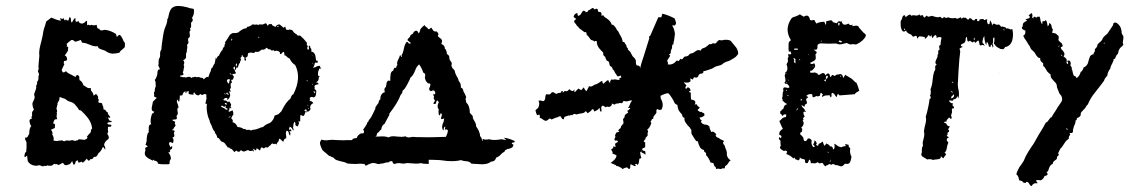

<svg xmlns="http://www.w3.org/2000/svg" viewBox="-20 -551 3788 644"><path d="M185 -224 199 -219Q204 -214 211 -211L218 -209L225 -206L231 -201L236 -195Q243 -187 245 -182L249 -181L252 -180L264 -168L275 -155Q287 -139 289 -120Q287 -119 285 -114V-111L284 -107Q276 -99 271 -92Q276 -89 271 -86L268 -84L264 -82L254 -83L244 -84Q243 -81 239 -80H235L233 -78L226 -80Q221 -82 218 -80L212 -79L206 -80Q199 -80 196 -77L192 -78L189 -80Q186 -81 182 -79Q180 -79 179 -80Q172 -76 159 -80Q163 -87 155 -101Q159 -105 151 -116L158 -119L164 -122V-127L165 -132Q163 -137 158 -137L160 -143L162 -148Q165 -152 172 -151Q170 -157 170 -158V-164Q172 -170 170 -173Q170 -174 171 -176Q172 -178 172 -179L171 -180V-182Q171 -185 169 -185L170 -189L171 -194Q171 -197 173 -199Q172 -202 173 -205L175 -209L178 -214Q180 -220 180 -226ZM337 -155 335 -156Q336 -156 336 -157Q338 -156 337 -155ZM393 -417 389 -425Q384 -434 381 -434Q378 -434 372 -427Q370 -433 369 -437Q351 -449 332 -451L327 -450L321 -449Q314 -449 313 -455Q308 -453 306 -459L305 -463L304 -468Q294 -464 287 -468Q283 -465 280 -467L276 -468Q274 -468 272 -466V-481Q269 -481 267 -479L263 -475Q257 -471 253 -472Q242 -475 244 -481Q236 -476 234 -479Q233 -480 233 -484V-491Q230 -490 226 -484L224 -480L221 -475Q220 -476 218 -480V-485Q218 -492 213 -494Q211 -486 210 -483Q206 -480 201 -486L198 -482L195 -485V-488L194 -490Q191 -487 188 -488L184 -489L181 -490L183 -485L184 -481Q170 -484 152 -492Q151 -491 149 -489.5Q147 -488 143 -485Q139 -482 135 -479L132 -468L128 -456Q125 -447 123 -431L119 -414L115 -398Q110 -378 112 -364L110 -342Q108 -328 110 -319Q106 -315 108 -310L110 -305L111 -300L109 -295V-288Q109 -281 104 -276Q106 -268 101 -264Q103 -258 99 -248L96 -240Q96 -239 95 -236Q95 -234 94 -233Q98 -227 95 -219L92 -212L89 -206Q88 -194 94 -183Q85 -176 88 -165L87 -162L86 -159Q85 -157 87 -153Q78 -152 79 -143Q79 -141 81 -135L83 -131L85 -128Q78 -122 78 -102L75 -97L73 -93Q70 -88 65 -90Q63 -84 66 -80L68 -76L69 -73V-57L68 -42Q62 -39 62 -25Q64 -23 66 -25L68 -27L71 -29L72 -19L73 -11Q78 -1 90 3Q103 7 110 3L115 4L120 6Q125 8 129 5Q135 7 141 3L142 5H149Q157 5 161 -2Q166 1 171 -1Q174 4 180 1L185 -2L191 -5Q196 3 200 3Q201 4 213 0Q217 -2 222 -11L224 -5L226 0Q229 4 232 -3L234 -9Q235 -11 239 -13Q240 -14 240.5 -13Q241 -12 241 -11L242 -9V-7Q246 -4 253 -9L256 -7L258 -5Q267 -13 271 -19Q278 -6 284 -18Q288 -16 291 -19L293 -22L296 -25Q305 -23 310 -37Q319 -43 325 -58Q326 -58 328 -56L329 -54Q330 -52 333 -49Q334 -59 329 -64Q330 -76 344 -85Q346 -90 344 -95Q342 -99 340 -102L342 -107Q344 -110 342 -112V-125L345 -126H349Q352 -125 354 -130L352 -132L351 -133H347Q344 -132 339 -138L345 -141H349Q353 -141 356 -145L348 -146L346 -149L344 -152Q342 -156 343 -157H345L347 -156Q348 -154 350 -159L347 -162L344 -166Q341 -170 341 -175Q337 -175 335 -180Q332 -184 327 -184Q328 -191 323 -200Q324 -204 319 -206H315L311 -207Q309 -209 310 -212L312 -216Q309 -218 309 -221V-227Q304 -235 303 -235Q300 -236 294 -230Q293 -237 291 -240L289 -242L288 -244Q284 -247 285 -254L283 -256Q277 -254 271 -258L265 -262L260 -265Q255 -279 247 -282L246 -287V-293Q245 -298 238 -300L236 -297L233 -293L227 -296Q223 -298 222 -299Q204 -307 202 -312L199 -311L196 -309Q193 -308 191 -308Q190 -309 188 -313L187 -317Q189 -322 196 -336Q193 -338 194 -341V-343L195 -346L198 -347H201Q204 -348 205 -351Q205 -363 197 -365L203 -373L208 -381V-386L209 -391Q208 -396 203 -394L204 -396L205 -399Q205 -401 203 -403L208 -408L213 -412Q218 -417 222 -417Q226 -417 232 -411Q238 -412 251 -417Q253 -414 255 -408Q258 -408 268 -406L281 -401Q296 -394 308 -396Q309 -389 318 -386L327 -383Q333 -381 334 -380Q345 -372 357 -371L369 -372L380 -374Q384 -381 389 -384L398 -392L399 -397V-402Q400 -406 397 -410Q394 -412 393 -417Z M1035 -244 1038 -243 1037 -241 1035 -238 1031 -245ZM1029 -267H1027L1028 -269L1030 -271Q1029 -269 1029 -267ZM1028 -363 1027 -364Q1028 -365 1029 -364Q1029 -363 1028 -363ZM1031 -336Q1030 -335 1029 -336.5Q1028 -338 1028 -340Q1029 -338 1031 -336ZM1016 -187V-185Q1013 -185 1015 -190ZM1011 -200 1015 -197Q1011 -196 1011 -200ZM1011 -278Q1008 -279 1009 -283Q1012 -282 1011 -278ZM1007 -193 1006 -192V-194Q1006 -193 1007 -193ZM954 -220Q939 -209 925 -180L924 -178Q922 -176 921 -175L917 -171Q915 -168 909 -166L905 -165L901 -163Q898 -148 886 -139Q878 -136 874 -134L868 -130L862 -125L854 -123L847 -120Q838 -116 831 -116Q828 -116 826 -115L821 -113Q820 -117 806 -115Q803 -120 797 -118Q791 -124 777 -125Q770 -140 760 -141Q763 -149 756 -153Q756 -156 758 -160L759 -162L761 -164Q765 -168 760 -181L756 -179L751 -177Q748 -176 747 -177Q746 -178 747 -180Q750 -182 750 -190L753 -189L755 -187Q757 -189 755 -191L754 -192L753 -194Q757 -198 754 -203L751 -208L748 -212L747 -210L745 -208Q739 -214 736 -214H733Q731 -214 729 -216Q734 -225 743 -222L741 -216Q749 -218 752 -230Q752 -235 751 -237Q750 -241 747 -244H755Q749 -252 752 -253L753 -254L754 -256Q755 -257 754 -261Q752 -273 758 -274V-277L756 -279Q755 -282 757 -284Q760 -282 762 -286L763 -290L765 -293Q760 -299 759 -303H766Q770 -304 772 -306L769 -310L768 -314Q766 -320 763 -321Q762 -322 764 -326Q766 -328 768 -327V-316Q769 -316 771 -318L772 -321Q772 -326 777 -324L779 -328L780 -332Q782 -339 785 -340Q785 -347 789 -350Q784 -359 791 -360V-361L790 -363Q790 -364 792 -366Q794 -366 794 -364V-363L795 -361Q801 -359 800 -356V-351Q800 -349 802 -347Q808 -349 803 -357Q810 -360 811 -364V-367L812 -371Q814 -377 833 -373Q835 -379 838 -377H842Q846 -377 849 -378L854 -382L859 -385Q866 -382 874 -391L882 -385Q884 -387 887 -385L889 -383L892 -381Q898 -385 901 -379Q908 -384 919 -376Q917 -371 922 -369Q927 -375 929.5 -376.5Q932 -378 933 -375Q934 -372 934 -365Q937 -366 940 -363L942 -361L945 -358L949 -356L952 -354Q958 -340 970 -333Q992 -290 964 -235Q958 -233 954 -220ZM745 -158 754 -161Q752 -156 745 -158ZM740 -203 741 -200Q737 -200 736 -201L734 -203Q734 -205 735 -205Q737 -207 740 -205ZM745 -185 741 -184 738 -182Q737 -186 730 -189L725 -191L721 -194Q724 -200 732 -192L737 -197Q738 -196 736 -190Q737 -190 740 -188Q743 -186 745 -185ZM743 -236V-242Q747 -236 746 -232L742 -235L738 -238Q738 -240 740 -240Q741 -238 743 -236ZM733 -237 734 -239Q736 -237 736 -233L733 -236ZM742 -284H744Q746 -287 752 -284Q750 -282 750 -280L749 -276Q749 -272 747 -270Q744 -273 741 -279ZM750 -305Q751 -306 757 -302Q754 -299 750 -305ZM756 -419 758 -422Q760 -418 757 -414Q755 -418 756 -419ZM772 -327Q771 -330 771 -336Q775 -340 775 -336Q775 -332 772 -327ZM847 -423V-428Q848 -427 850 -427L849 -425ZM910 -462 911 -464 912 -465 914 -463V-461L912 -460ZM1047 -310 1049 -315 1051 -321H1053Q1056 -321 1058 -322Q1052 -325 1054 -330Q1041 -330 1040 -326Q1036 -326 1030 -323Q1035 -331 1036 -339Q1036 -341 1038 -341Q1044 -340 1045.5 -341.5Q1047 -343 1045 -347L1042 -348H1040L1039 -358L1037 -367Q1033 -377 1024 -378Q1026 -388 1021 -390Q1021 -395 1020 -396Q1018 -400 1015 -395L1016 -392V-389Q1017 -385 1013 -384Q1008 -389 1013 -397Q1010 -398 1009 -401V-404L1010 -407L1004 -414L999 -420Q990 -429 986 -432Q976 -430 975 -436Q970 -438 966 -442L963 -446L960 -450Q954 -452 952 -452L948 -451H945Q941 -450 939.5 -453Q938 -456 937 -462L934 -460L931 -458L924 -464L918 -469Q907 -469 905 -461Q892 -464 891 -471Q890 -470 886 -470H883Q879 -468 878 -464Q874 -472 872 -473Q870 -473 862 -469H853Q847 -470 846 -466Q844 -469 841 -469L835 -468L831 -469H826Q820 -462 809 -461Q808 -458 806 -456Q799 -456 791 -451L785 -447L779 -442Q773 -440 771 -440H766Q760 -442 751 -434L743 -421L734 -408Q736 -406 736 -405Q732 -401 733 -395Q728 -392 726 -383Q722 -380 719 -374L714 -364Q708 -362 707 -354L703 -358Q704 -355 702 -348L701 -343L700 -338Q698 -336 697 -334L695 -330Q693 -323 689 -322Q689 -320 687 -314L686 -310L684 -307Q683 -305 682 -301.5Q681 -298 680 -296Q679 -294 679 -292L677 -293Q672 -293 669 -290L667 -288L663 -285L662 -287Q660 -289 659 -290H655L651 -291Q646 -294 642 -292H639L637 -293Q633 -294 632 -293Q631 -292 629 -292H627Q624 -292 621 -289Q619 -295 613 -293H609L605 -291L599 -292H593Q584 -294 583 -296Q585 -298 588 -298L593 -299Q598 -300 593 -308L595 -313L596 -318Q596 -323 598 -327L596 -333Q601 -344 594 -349Q606 -354 604 -363V-370Q604 -374 607 -377Q606 -380 607 -384L608 -390Q609 -397 607 -401Q613 -404 612 -411L611 -415V-420Q611 -424 615 -425Q617 -429 617 -432L616 -440Q615 -448 620 -450Q615 -455 619 -457Q621 -459 621 -463V-469Q620 -476 624 -478Q629 -483 624 -491Q633 -504 630 -521Q629 -521 627.5 -521.5Q626 -522 623.5 -522.5Q621 -523 619 -523L606 -527Q591 -531 578 -531Q558 -531 551 -516L548 -509L546 -501Q545 -491 541 -486Q542 -479 536 -464Q529 -449 526 -424L523 -404L521 -384Q517 -380 517 -371V-364L516 -358Q512 -354 512 -345V-338L511 -331Q512 -328 517 -318Q510 -321 508 -309V-303L506 -296Q504 -288 499 -283Q502 -278 502 -272V-267Q502 -263 503 -262Q499 -257 499 -244Q495 -242 497 -236V-227Q499 -226 506 -223L493 -210L491 -200L489 -190Q487 -178 498 -176Q494 -170 490 -170Q482 -146 487 -134Q480 -134 479 -125V-118Q479 -113 478 -112L480 -109Q474 -104 473 -93L472 -86V-79Q470 -69 468 -66L470 -64L472 -63Q476 -61 474 -58Q464 -57 468 -47Q462 -33 471 -25Q474 -22 481 -18L493 -12L494 -16L498 -12L503 -11Q509 -9 510 -2Q518 0 527 0H543Q547 0 548 -1L549 -5V-10Q551 -16 553 -17Q554 -30 544 -40Q546 -39 550 -41Q552 -42 549 -45L552 -49L556 -52Q559 -56 557 -61L551 -57L550 -61L548 -65Q546 -71 548 -73Q552 -75 554 -74L557 -72L560 -71Q565 -83 558 -90Q564 -90 565 -96L564 -101L563 -106Q566 -109 566 -111Q564 -114 561 -114H558L556 -116Q560 -116 561 -117Q561 -118 563 -122L567 -127Q571 -131 566 -136Q568 -138 567 -143L565 -144L562 -145Q559 -146 558 -149L562 -150H566Q569 -151 571 -151Q575 -152 572 -162Q578 -168 576 -175L575 -181Q574 -184 576 -188L578 -190L579 -191Q578 -197 573 -210Q574 -217 576 -217Q580 -205 582 -214Q582 -219 583 -222V-230L587 -231H591L593 -235L595 -240Q597 -243 602 -245V-241Q602 -240 605 -238Q605 -243 606 -244L614 -245Q610 -236 616 -235L622 -234L629 -233V-238Q629 -240 632 -241Q635 -234 641 -232Q648 -229 651 -236Q661 -229 664 -236Q670 -234 672 -235V-230Q672 -223 673 -221L672 -218L671 -214V-212L670 -209Q668 -204 670 -203H672L674 -202Q671 -185 678 -159Q681 -153 683 -147L684 -141L687 -135L690 -129L692 -123Q695 -115 699 -111Q701 -109 701 -108V-105Q707 -99 709 -89Q714 -88 715 -86L718 -82Q722 -75 727 -75Q733 -73 737 -66L741 -61L744 -56Q749 -58 751 -53Q753 -53 757 -51L761 -47L766 -41Q767 -41 772 -46Q783 -37 788 -48Q794 -42 800 -43L805 -45L812 -48Q818 -42 826 -46L829 -44Q830 -43 832 -43L831 -46L830 -48Q828 -50 831 -52L834 -49L838 -46L840 -50L841 -54L847 -50L852 -46L853 -49L854 -52L856 -56Q858 -58 865 -53Q870 -58 873 -57L877 -56Q880 -56 881 -59L883 -61L886 -63Q888 -64 890 -68L892 -69L895 -70Q898 -66 900 -68Q901 -69 903 -69Q904 -69 907 -66L910 -72Q911 -74 913 -76L915 -78V-81Q915 -84 918 -86Q921 -84 930 -75Q933 -87 940 -87V-94L939 -101Q938 -108 942 -113Q946 -112 948 -108L949 -103Q950 -99 953 -96Q956 -106 950 -111H958Q956 -115 955 -118Q950 -113 950 -117Q949 -121 952 -126Q957 -124 959 -121L961 -117L964 -113Q966 -116 964 -119L963 -122V-124Q964 -126 964 -129V-132Q964 -136 968 -143Q973 -136 970 -132Q972 -130 975 -128L978 -127L980 -130L981 -132Q982 -136 983 -137L982 -142L981 -146L982 -145L984 -144Q986 -142 987 -144V-155Q987 -162 988 -165Q989 -166 990 -165L992 -164L994 -163Q998 -159 1002 -168Q1003 -175 1006 -175L1008 -174Q1009 -175 1009 -178Q1006 -176 1003 -178Q1001 -180 1001 -181L1003 -183Q1005 -185 1008 -183Q1008 -178 1013 -176Q1019 -180 1020 -182Q1023 -186 1020 -191Q1022 -202 1031 -205Q1029 -210 1018 -214Q1022 -218 1018 -222Q1026 -229 1031 -224Q1038 -226 1039 -231L1040 -237L1041 -244Q1041 -249 1035 -252Q1036 -253 1035 -263Q1036 -265 1041 -267L1045 -268H1048Q1048 -272 1047 -273Q1046 -274 1040 -274Q1047 -279 1048 -283Q1049 -284 1049 -288Q1048 -292 1053 -295L1047 -297Q1046 -303 1047 -310Z M1476 -92 1440 -91Q1413 -90 1391 -91H1378L1366 -92L1358 -91L1352 -90Q1344 -90 1340 -94Q1334 -92 1327 -92L1311 -93Q1292 -96 1283 -90Q1272 -95 1251 -93H1239L1243 -96L1244 -100L1245 -104Q1247 -105 1252 -110L1255 -114L1259 -117Q1260 -130 1270 -136L1278 -151L1286 -166V-170Q1314 -206 1324 -233Q1327 -235 1329 -240Q1331 -246 1331 -248Q1335 -248 1345 -266Q1356 -286 1356 -290Q1366 -297 1373 -316Q1377 -328 1386 -335Q1395 -322 1400 -307Q1405 -306 1406 -301Q1407 -298 1405 -291Q1407 -279 1413 -274L1417 -271H1421Q1427 -270 1419 -253Q1422 -241 1432 -248Q1437 -248 1438 -245Q1440 -241 1440 -239Q1440 -235 1438 -235Q1436 -233 1434 -237Q1433 -234 1434 -231L1436 -227Q1434 -222 1435 -220L1436 -218L1437 -217Q1441 -214 1435 -207L1434 -205V-203Q1442 -200 1443 -207L1444 -212L1446 -214L1448 -213L1452 -208L1449 -202L1448 -196Q1447 -189 1452 -184Q1451 -183 1451 -180V-173Q1451 -164 1456 -164Q1456 -173 1461 -170Q1463 -166 1461 -161L1460 -157L1459 -154Q1459 -149 1470 -154L1468 -143L1464 -133Q1461 -120 1467 -113L1468 -117L1469 -122Q1471 -127 1474 -126Q1472 -120 1472 -116Q1477 -118 1480 -116Q1483 -114 1482 -110Q1482 -108 1480 -102L1476 -93ZM1670 -89 1678 -81Q1666 -83 1662 -84Q1635 -79 1621 -84Q1611 -82 1606 -83L1599 -85V-79H1597Q1597 -82 1595 -88L1592 -92L1590 -96Q1591 -99 1586 -112Q1581 -122 1577 -127Q1577 -135 1573 -142L1569 -149L1566 -155Q1567 -161 1563 -165L1559 -169L1556 -172Q1556 -196 1544 -207L1543 -212L1542 -216Q1541 -222 1544 -225Q1539 -238 1535 -243Q1533 -256 1526 -257Q1526 -270 1522 -275L1519 -279Q1517 -283 1517 -286L1510 -299Q1507 -304 1505 -314L1502 -318L1498 -322Q1496 -325 1494 -331Q1497 -339 1493 -344L1489 -349Q1487 -355 1487 -356Q1489 -364 1479 -370Q1478 -384 1472 -388Q1473 -398 1460 -404Q1464 -411 1462 -417Q1461 -420 1455 -424Q1445 -430 1451 -436Q1447 -446 1442 -446L1440 -445L1437 -446Q1433 -447 1427 -458Q1425 -458 1423 -456Q1423 -454 1421 -454Q1419 -452 1416 -454L1413 -458L1409 -461Q1406 -462 1404 -467L1396 -460L1390 -453L1389 -449L1388 -445Q1386 -440 1384 -439Q1381 -448 1376 -448Q1369 -448 1364 -437Q1356 -435 1355 -427Q1346 -420 1347 -416Q1351 -412 1358 -407Q1356 -403 1354 -405H1352L1351 -406L1350 -407L1348 -409Q1346 -411 1345 -411Q1338 -405 1335 -389L1332 -377Q1331 -372 1327 -366Q1329 -358 1326 -360Q1325 -362 1322 -367L1319 -358L1315 -350Q1310 -339 1313 -333Q1308 -328 1309 -322Q1304 -326 1302 -322L1300 -318L1299 -314Q1291 -312 1290 -300L1289 -289V-279Q1282 -284 1278 -276Q1277 -275 1276.5 -272Q1276 -269 1276 -268L1275 -263V-260Q1266 -254 1271 -242Q1263 -240 1259 -233Q1255 -226 1256 -218Q1252 -216 1251 -212L1250 -208L1249 -205Q1248 -204 1244.5 -199Q1241 -194 1239 -191Q1240 -188 1238 -184L1236 -181L1235 -178L1227 -162Q1223 -154 1217 -148L1216 -144Q1214 -142 1213 -142Q1212 -137 1207 -129L1202 -122L1198 -116Q1204 -110 1198 -103Q1192 -106 1185 -100Q1178 -95 1177 -88H1174L1170 -87L1165 -86L1160 -81H1144Q1135 -80 1114 -81Q1093 -83 1082 -81Q1067 -79 1059 -83Q1051 -75 1054 -66L1057 -57L1062 -47Q1075 -36 1083 -29L1088 -27L1094 -24Q1101 -22 1102 -18Q1108 -14 1112 -13L1123 -10Q1139 -7 1144 -3Q1148 -2 1158.5 -1.5Q1169 -1 1174 -1L1188 -2L1203 -1V0L1204 2L1207 5Q1219 -2 1228 -4Q1232 -5 1241 -3Q1252 2 1258 -3Q1260 -1 1269 -4L1275 -6H1282L1285 -8L1289 -10Q1294 -12 1297 -8V-6L1299 -3Q1301 -1 1305 -1Q1309 -4 1319 -4L1326 -3L1334 -2Q1342 -4 1348 -4L1363 -3Q1382 -1 1391 -4Q1401 -1 1418 -1V-15H1430L1455 -14L1480 -11Q1509 -9 1526 -14L1536 -11L1546 -10Q1556 -9 1561 -2L1579 -1L1597 0Q1617 0 1627 -9Q1635 -9 1639 -13Q1642 -16 1645 -23Q1653 -25 1659 -32L1665 -38Q1668 -40 1672 -42Q1674 -48 1678 -49L1682 -51L1687 -52Q1702 -55 1702 -66L1698 -68Q1696 -69 1697 -72Q1719 -75 1692 -84Q1681 -88 1670 -89Z M2449 -392 2439 -404 2431 -414Q2423 -419 2406 -417Q2404 -415 2400 -416H2396L2393 -417Q2391 -417 2384 -410Q2383 -403 2371 -406L2368 -404L2365 -403Q2362 -402 2359 -403Q2346 -390 2337 -389L2333 -386L2331 -383L2330 -381Q2323 -385 2316 -381L2310 -377L2304 -373Q2292 -371 2291 -367L2288 -364Q2285 -362 2276 -361L2273 -358L2270 -354Q2267 -350 2263 -354L2260 -351L2258 -348Q2254 -344 2252 -348H2250Q2237 -332 2220 -335Q2222 -342 2217 -347H2218V-348Q2222 -354 2228 -364L2226 -366L2224 -369Q2230 -370 2230 -376V-380Q2230 -381 2232 -385Q2235 -390 2234 -394Q2234 -396 2235 -399L2236 -402H2239V-407Q2241 -414 2242 -423L2243 -431L2244 -438Q2241 -453 2240 -455L2236 -463L2235 -466Q2237 -467 2242 -465Q2249 -469 2247 -477L2245 -483L2243 -489L2233 -494L2224 -498L2213 -502L2202 -505Q2200 -503 2200 -499L2199 -496L2198 -493H2188Q2167 -444 2161 -431Q2155 -429 2158 -423L2139 -362Q2131 -340 2127 -322L2126 -328Q2124 -330 2121 -331H2119L2117 -332Q2112 -332 2113 -347L2110 -354Q2107 -358 2104 -360Q2101 -363 2099 -368Q2095 -373 2095 -376L2092 -379L2089 -382Q2085 -385 2086 -389Q2081 -392 2081 -399L2078 -403L2076 -406Q2074 -412 2069 -410Q2068 -414 2066 -422Q2065 -424 2062.5 -429Q2060 -434 2058 -437L2054 -445L2049 -451L2046 -457L2042 -462Q2038 -469 2032 -468Q2029 -479 2018 -487L2014 -490L2009 -493Q2005 -496 2002 -502V-499H1997Q1999 -506 1995 -510L1993 -511H1991Q1988 -510 1986 -513Q1985 -515 1985 -520Q1980 -524 1975 -519Q1970 -525 1967 -524L1962 -521L1958 -518L1954 -517L1952 -513Q1949 -510 1945 -510Q1943 -515 1936 -515L1932 -510L1928 -503Q1922 -497 1919 -498Q1917 -500 1917 -506Q1914 -508 1914 -507Q1905 -503 1904 -494L1909 -490Q1910 -490 1911 -489Q1912 -488 1913 -487Q1902 -482 1908 -474L1912 -470L1914 -466L1920 -460Q1923 -455 1930 -451L1935 -447L1941 -443Q1945 -444 1946.5 -442Q1948 -440 1947 -436L1955 -427Q1960 -419 1963 -417L1966 -416L1969 -415Q1973 -414 1974 -411Q1976 -415 1979 -413Q1984 -413 1982 -410Q1981 -402 1989 -390L1996 -382L2003 -375Q2003 -364 2007 -363L2010 -360L2012 -354Q2014 -350 2015 -348L2019 -346Q2023 -345 2024 -336L2026 -330L2031 -327Q2035 -323 2035 -318Q2039 -317 2041 -311L2043 -307L2045 -304L2048 -300L2049 -298Q2050 -295 2052 -295Q2055 -294 2062 -298Q2064 -292 2064 -291Q2063 -290 2060 -290Q2055 -288 2059 -284Q2057 -283 2053 -283L2047 -284Q2040 -286 2036 -283Q2031 -287 2029 -282Q2025 -278 2027 -272L2024 -275L2022 -278Q2021 -282 2020 -282Q2017 -283 2004 -270Q2000 -273 2000 -280L1994 -277L1990 -274Q1984 -270 1979 -268Q1977 -269 1970 -264L1964 -261Q1962 -260 1956 -262L1947 -245Q1941 -250 1938 -258L1930 -249Q1929 -248 1920 -254L1917 -251L1914 -248Q1911 -244 1908 -242Q1906 -244 1906 -246L1907 -248Q1907 -250 1906 -251Q1903 -244 1898 -246Q1894 -248 1889 -252Q1884 -242 1874 -246L1871 -243L1868 -240Q1867 -241 1867 -242L1869 -245Q1864 -246 1862 -244V-242L1859 -239Q1855 -240 1852 -239L1850 -238L1849 -237Q1846 -234 1836 -242Q1830 -242 1829 -239L1828 -238L1826 -236Q1825 -233 1812 -235Q1811 -234 1809 -227V-222L1808 -218Q1805 -208 1794 -214Q1791 -214 1786 -213Q1792 -204 1785 -189L1780 -185L1776 -181Q1778 -170 1782 -164Q1789 -168 1790 -165L1791 -161L1790 -156Q1797 -154 1800 -151L1804 -148L1809 -146Q1811 -145 1815 -147L1818 -149L1820 -151Q1825 -156 1830 -150L1834 -152L1839 -154Q1844 -157 1848 -157L1851 -158L1854 -160Q1856 -161 1860 -161L1862 -158L1864 -155Q1865 -151 1871 -151L1872 -156Q1873 -159 1876 -160L1879 -161L1882 -162L1888 -164L1891 -163L1894 -165Q1897 -166 1899 -164Q1905 -171 1911 -168Q1912 -166 1917 -168L1921 -169L1925 -170Q1941 -171 1944 -178Q1946 -178 1948 -175Q1949 -173 1951 -171Q1954 -173 1962 -179H1963V-181Q1964 -183 1968 -185Q1969 -185 1971 -183L1972 -180L1973 -177Q1987 -182 1990 -189L1992 -186V-181Q1994 -176 1997 -176Q1998 -183 1997 -187Q1995 -193 2002 -197L2012 -191Q2015 -195 2023 -192Q2034 -196 2032 -204Q2041 -199 2043 -201L2045 -203H2046Q2048 -204 2054 -204L2060 -206L2063 -205Q2067 -203 2071 -212H2074L2079 -211Q2085 -211 2087 -212Q2092 -214 2103 -215H2099V-212L2095 -206L2093 -201Q2090 -192 2086 -189Q2086 -188 2090 -189H2094L2093 -186L2091 -185L2089 -182L2086 -181Q2083 -180 2087 -173Q2075 -167 2075 -161V-159L2074 -157Q2074 -154 2070 -153V-148L2071 -143Q2072 -140 2070 -134H2067V-131Q2067 -129 2063 -129Q2064 -124 2060 -120L2056 -117Q2054 -115 2054 -112Q2060 -110 2056 -109Q2052 -107 2048 -107L2043 -98L2044 -92Q2044 -89 2042 -87Q2039 -84 2043 -80L2046 -79L2049 -80Q2051 -80 2053 -75L2044 -70Q2042 -68 2045 -58L2037 -60L2036 -58L2037 -57V-54Q2028 -51 2031 -47L2032 -46L2034 -42Q2036 -40 2034 -36L2042 -33L2047 -30H2048L2047 -25L2046 -22L2043 -18L2040 -14L2036 -11Q2033 -7 2028 -5Q2031 -3 2041 1L2046 3Q2048 8 2052 6L2058 9L2061 11Q2063 10 2068 16L2076 12L2081 11L2083 10L2087 14Q2089 16 2090 16Q2092 16 2094 11V5L2095 0H2096L2104 4Q2111 8 2113 5L2111 3L2109 0H2110Q2114 0 2116 -2L2117 3Q2123 -2 2123 -7L2124 -15L2125 -19Q2130 -19 2131 -22L2129 -28L2128 -35L2127 -39L2131 -44Q2131 -38 2138 -37L2141 -35L2145 -32V-38L2144 -44Q2137 -45 2134 -48L2135 -53Q2142 -56 2144 -57V-74Q2143 -74 2141.5 -74.5Q2140 -75 2139 -76Q2140 -78 2142 -82L2144 -83Q2146 -85 2145 -89L2148 -91Q2150 -93 2151 -95L2153 -98Q2154 -99 2153 -100L2151 -99L2152 -102L2153 -108Q2155 -113 2150 -116H2151L2153 -118Q2155 -119 2159 -125L2162 -131Q2164 -137 2165 -138L2163 -141L2162 -143Q2165 -146 2167 -152H2171V-154Q2171 -160 2176 -165L2180 -170L2182 -174Q2180 -185 2186 -185Q2192 -180 2199 -184Q2208 -201 2196 -221Q2197 -225 2195 -229L2200 -232L2205 -234L2210 -236L2217 -238Q2219 -239 2223 -237Q2227 -233 2234 -222Q2242 -209 2242 -207Q2244 -203 2246 -202L2252 -199Q2254 -182 2260 -176L2263 -172L2266 -169Q2269 -165 2270 -158L2273 -157L2276 -156Q2274 -147 2281 -138Q2286 -130 2294 -123L2295 -121L2296 -119Q2297 -117 2299 -115V-106Q2299 -103 2301 -99Q2304 -96 2305 -93L2310 -85Q2316 -75 2321 -77L2323 -68L2327 -59Q2331 -50 2341 -48Q2341 -44 2342 -43L2345 -40Q2350 -38 2348 -31Q2358 -21 2363 -6Q2365 -6 2368 -5Q2370 -4 2372 -4H2373Q2375 5 2377 7L2380 9Q2381 10 2381 12Q2382 15 2382 16Q2388 14 2390 15H2393L2394 16Q2398 17 2405 13Q2410 16 2411 12L2412 9V6Q2418 4 2422 -3L2426 -9Q2427 -11 2431 -13Q2420 -20 2418 -31V-40Q2416 -49 2414 -52L2410 -64L2407 -67L2406 -70Q2403 -72 2409 -78L2405 -80L2401 -82Q2395 -84 2394 -86Q2393 -87 2389 -89L2386 -90L2383 -92Q2378 -98 2383 -101L2379 -104L2375 -108Q2370 -111 2366 -108L2364 -112L2362 -117Q2359 -122 2360 -126Q2353 -134 2344 -133Q2337 -135 2334 -138Q2329 -143 2334 -148Q2327 -149 2327 -158L2331 -157L2335 -159L2338 -160L2343 -164Q2343 -169 2341.5 -171Q2340 -173 2337 -172Q2334 -178 2329 -175Q2320 -180 2320 -182L2322 -185L2325 -187L2327 -191Q2322 -193 2321 -195L2319 -197L2318 -199Q2317 -203 2310 -200Q2318 -215 2298 -217Q2297 -223 2297 -240L2295 -241L2293 -242Q2291 -242 2291 -244Q2293 -246 2296 -246Q2296 -256 2288 -258Q2286 -258 2285 -257L2284 -255Q2282 -252 2279 -255Q2279 -260 2280 -261L2281 -262L2282 -263Q2284 -264 2273 -275L2280 -274H2286Q2293 -274 2296 -279V-284Q2294 -286 2296 -288L2300 -286L2304 -284Q2305 -288 2308 -292Q2314 -290 2317 -291Q2321 -292 2322 -296Q2324 -301 2326 -302L2330 -304H2333Q2341 -306 2339 -312Q2340 -312 2346 -313.5Q2352 -315 2357 -317Q2371 -321 2375 -325Q2376 -326 2381 -328L2388 -330Q2398 -332 2402 -335Q2407 -340 2414 -343L2426 -347L2435 -352L2443 -357Q2450 -361 2456 -370Q2456 -382 2449 -392Z M2593 -85Q2591 -90 2596 -91Q2596 -89 2598 -87Q2606 -95 2594 -99Q2592 -111 2606 -119Q2602 -125 2594 -145L2599 -149L2604 -154Q2611 -159 2616 -158L2617 -163V-167Q2607 -169 2606 -162L2604 -163L2603 -164Q2603 -166 2600 -168L2598 -169L2597 -171V-177Q2599 -180 2601 -180Q2601 -182 2604 -184L2606 -185L2608 -187Q2609 -199 2621 -202Q2615 -204 2612 -207L2609 -210Q2607 -212 2605 -212Q2606 -217 2603 -222L2605 -228V-234Q2605 -242 2608 -247L2607 -250V-253Q2607 -256 2610 -258L2619 -257Q2624 -255 2626 -257Q2628 -258 2628 -259Q2628 -260 2626.5 -262.5Q2625 -265 2622 -268L2619 -270H2615Q2612 -271 2611 -274Q2616 -276 2614 -288L2613 -292L2612 -297Q2612 -301 2615 -304L2614 -305L2613 -307Q2626 -314 2618 -336Q2623 -341 2623 -349L2622 -355L2625 -361L2623 -369H2633Q2635 -371 2633 -374L2632 -377L2631 -379Q2630 -378 2626 -378Q2624 -388 2625 -394V-402L2626 -410Q2631 -415 2633 -416Q2609 -454 2636 -491L2642 -494L2649 -496Q2659 -500 2663 -503L2669 -499L2676 -495Q2693 -506 2697 -484Q2701 -482 2705 -483L2708 -484Q2711 -484 2712 -483Q2713 -481 2718 -472Q2729 -478 2745 -478L2747 -473L2750 -467L2751 -472V-476Q2751 -479 2752 -480L2767 -483Q2773 -482 2773 -477Q2776 -476 2781 -474.5Q2786 -473 2787 -473Q2789 -477 2792 -479Q2797 -481 2798 -478L2800 -479L2802 -481Q2806 -468 2813 -468Q2819 -468 2826 -472Q2832 -463 2840 -469Q2839 -468 2839 -463L2844 -464L2850 -465Q2859 -465 2860 -461Q2861 -458 2867 -452L2875 -443L2878 -440L2881 -438Q2885 -434 2884 -430Q2876 -413 2852 -402H2847Q2844 -403 2840 -403L2835 -402Q2830 -401 2820 -407L2812 -405L2804 -403Q2794 -401 2788 -404Q2787 -405 2784 -405H2779Q2761 -404 2743 -405Q2729 -407 2724 -402Q2721 -399 2722 -393Q2722 -381 2709 -385Q2710 -383 2714 -381L2716 -379L2718 -378Q2722 -376 2715 -368Q2718 -354 2714 -350Q2712 -347 2697 -340Q2701 -333 2711 -339Q2716 -331 2713 -325L2711 -323Q2710 -321 2709 -320L2703 -314H2697Q2698 -312 2698 -307Q2710 -307 2715 -308Q2717 -303 2721 -307Q2722 -300 2726 -300Q2729 -300 2733 -303Q2737 -306 2741 -306Q2746 -306 2749 -298Q2755 -307 2760 -304Q2763 -303 2765 -292L2769 -296L2770 -298V-299Q2772 -301 2780 -296L2782 -298L2785 -300Q2790 -302 2792 -301Q2806 -307 2808 -289Q2809 -291 2812 -295Q2815 -299 2815 -300L2825 -294L2835 -288L2840 -284L2844 -280Q2848 -275 2853 -273L2858 -260L2862 -247L2858 -244L2854 -242Q2848 -238 2847 -235L2822 -233L2796 -231L2791 -236Q2787 -232 2787 -226Q2785 -225 2781 -231Q2781 -232 2780 -233L2778 -236L2775 -238Q2772 -241 2769 -237V-230Q2769 -226 2767 -224Q2765 -226 2764 -228L2763 -230L2762 -232L2756 -231H2750Q2744 -230 2738 -226Q2736 -228 2738 -231L2739 -232L2740 -235L2738 -236Q2736 -238 2734 -240Q2731 -238 2731 -236V-233L2730 -230Q2722 -226 2719 -229L2716 -228L2713 -226Q2709 -224 2706 -225Q2706 -227 2704 -235Q2692 -237 2685 -230Q2685 -229 2687 -227H2690Q2691 -226 2689 -223L2686 -221L2684 -219V-215L2686 -211Q2687 -207 2686 -203L2683 -202L2681 -200Q2678 -199 2680 -194Q2678 -193 2674 -195L2672 -197L2669 -198Q2668 -195 2672 -191L2676 -187L2679 -184Q2678 -182 2680 -180L2682 -179Q2683 -178 2683 -176Q2678 -177 2676 -176Q2674 -175 2675 -172Q2675 -168 2676 -166L2679 -160Q2672 -155 2674 -152L2675 -151V-150Q2675 -149 2672 -146Q2677 -142 2675 -134Q2674 -129 2667 -122Q2671 -121 2671 -116L2670 -112L2669 -108Q2666 -109 2664 -104Q2663 -100 2667 -98Q2675 -90 2675 -87V-84L2678 -78Q2686 -76 2689 -86Q2695 -88 2699 -84Q2704 -81 2702 -76Q2700 -68 2708 -57L2711 -59L2714 -60L2707 -67Q2713 -72 2711 -80Q2716 -78 2717 -76L2718 -73L2720 -71L2717 -65L2719 -64Q2722 -62 2724 -61Q2724 -67 2729 -70L2734 -72L2738 -76Q2741 -75 2742 -69Q2744 -63 2746 -62L2749 -66L2752 -70L2755 -68L2759 -66Q2762 -64 2764 -60H2768Q2772 -59 2773 -55L2774 -52L2776 -49Q2782 -57 2778 -69L2784 -66L2789 -62Q2793 -59 2802 -57Q2803 -58 2809 -60L2817 -61L2816 -64L2814 -67Q2818 -68 2827 -65Q2824 -61 2832 -53Q2829 -39 2836 -25L2834 -15Q2832 -8 2831 -7Q2828 1 2814 -2Q2807 7 2801 7L2797 6L2794 5Q2787 2 2782 3Q2775 -4 2768 2Q2761 -4 2757 3Q2754 2 2753 3L2751 5L2750 7Q2745 5 2743 2L2741 -2L2738 -5L2734 -4L2730 -3Q2726 -3 2723 -7Q2714 -2 2711 -3L2707 -4Q2703 -4 2700 -3L2699 -7V-10Q2698 -14 2694 -16L2692 -10L2689 -4Q2684 -3 2681.5 -5.5Q2679 -8 2680 -15L2676 -17L2671 -18Q2664 -20 2663 -24V-21L2662 -18Q2661 -14 2657 -13L2654 -15L2650 -16Q2646 -17 2646 -22Q2644 -24 2644 -21L2643 -20H2641L2636 -24L2631 -28Q2623 -33 2618 -34V-38L2621 -41Q2620 -44 2615 -46L2611 -45H2608L2599 -51L2597 -54L2596 -56Q2596 -60 2599 -61Q2597 -74 2598 -79Q2595 -80 2593 -85ZM2648 -338V-353Q2646 -355 2644 -355.5Q2642 -356 2641 -355L2643 -352L2644 -349Q2645 -346 2642 -343L2644 -342Q2646 -340 2648 -338ZM2793 -412 2796 -410 2799 -409Q2802 -408 2805 -411L2802 -413L2798 -415Q2794 -416 2793 -412ZM2750 -291 2751 -288V-285L2753 -287L2755 -289Q2757 -293 2757 -294Q2757 -295 2755 -297Q2754 -298 2752 -296Q2750 -294 2750 -291ZM2656 -388H2644V-384H2654Q2657 -384 2656 -388ZM2794 -464 2795 -467 2796 -470Q2798 -473 2793 -475Q2789 -471 2794 -464ZM2651 -180 2658 -187Q2655 -188 2653.5 -186Q2652 -184 2651 -180ZM2751 -285 2748 -284 2744 -282 2749 -277ZM2765 -16 2764 -11 2763 -7Q2767 -9 2765 -16ZM2666 -220V-213L2669 -215L2671 -216Q2669 -217 2666 -220ZM2801 -293V-298Q2796 -295 2801 -293ZM2757 -43 2756 -40 2760 -38 2759 -40 2758 -41ZM2619 -232Q2622 -231 2625 -228Q2624 -234 2619 -232ZM2737 -411Q2736 -412 2736 -415Q2732 -413 2737 -411ZM2620 -248Q2619 -248 2617 -250Q2616 -249 2616 -247Q2618 -246 2620 -248ZM2663 -352H2661Q2660 -351 2661 -350Q2661 -349 2663 -349Q2663 -350 2664 -351ZM2621 -276H2616Q2618 -273 2621 -276ZM2622 -284 2625 -279Q2625 -284 2622 -284ZM2692 -370V-366L2693 -368L2694 -369Q2692 -369 2692 -370ZM2705 -328H2709V-329H2705ZM2616 -304 2618 -305H2619Q2619 -306 2618 -307Q2618 -306 2616 -304ZM2773 -233H2775V-232H2773ZM2775 -43V-44H2774Q2774 -43 2775 -43ZM2603 -144 2604 -143Q2604 -144 2603 -144ZM2680 -73 2679 -72Z M3012 -445Q3005 -445 3002 -459Q3001 -462 3001 -470V-480Q3002 -481 3004 -485L3006 -490Q3007 -497 3011 -499Q3015 -501 3016 -498L3017 -495L3018 -493L3022 -497L3027 -500Q3032 -505 3037 -498Q3041 -500 3044 -500L3051 -499Q3060 -498 3064 -503Q3066 -497 3069 -499L3072 -500H3076Q3076 -495 3081 -492Q3088 -500 3090 -498L3091 -496L3094 -495Q3098 -495 3105 -498L3112 -496L3119 -494Q3127 -492 3134 -495Q3136 -492 3140 -490Q3144 -489 3146 -495Q3152 -488 3160 -493L3166 -491L3172 -490Q3177 -489 3185 -491Q3189 -487 3194 -489L3198 -491Q3202 -493 3203 -493L3205 -488L3206 -489L3208 -490L3210 -492Q3211 -493 3215 -491Q3218 -493 3221 -490L3224 -487L3227 -485Q3228 -485 3229 -486Q3231 -488 3232 -490Q3236 -490 3237 -489L3241 -485Q3244 -482 3249 -483Q3250 -489 3258 -487Q3257 -485 3257 -482Q3259 -480 3260 -480Q3263 -480 3264 -481Q3266 -483 3266 -486L3272 -487H3279Q3280 -483 3284 -484L3287 -486Q3291 -486 3292 -485Q3289 -480 3292 -474Q3294 -467 3299 -471L3300 -477Q3300 -480 3302 -482Q3306 -474 3306 -474L3308 -465Q3310 -474 3317 -471L3320 -469L3323 -468Q3325 -467 3329 -469Q3331 -469 3333 -467L3336 -464Q3337 -460 3342 -462L3346 -461L3350 -460Q3354 -459 3355 -455Q3358 -458 3370 -452Q3371 -453 3375 -453Q3378 -453 3376 -451Q3380 -433 3375 -415Q3369 -396 3351 -393Q3348 -385 3341 -386L3335 -387L3330 -390L3326 -392L3322 -395Q3319 -396 3317 -402L3315 -403H3313Q3317 -417 3315 -426Q3310 -424 3311 -417V-410Q3311 -408 3309 -404Q3314 -395 3310 -391Q3310 -392 3308.5 -396Q3307 -400 3306 -402Q3304 -400 3303 -398V-396L3302 -394Q3297 -392 3296 -399L3294 -406Q3293 -408 3290 -411Q3290 -410 3288 -400Q3285 -404 3283 -415L3282 -422V-429Q3279 -428 3277 -421L3276 -415L3275 -409L3277 -406L3280 -403Q3283 -398 3282 -397Q3277 -403 3269 -398L3265 -402V-406L3264 -410Q3262 -419 3257 -412V-413Q3251 -403 3248 -412Q3247 -413 3245 -411L3244 -409L3243 -408L3241 -410L3238 -411Q3235 -412 3234 -415Q3227 -409 3225 -414L3224 -420L3223 -427Q3219 -427 3219 -418Q3219 -413 3217 -411Q3216 -407 3210 -405Q3196 -399 3209 -394Q3207 -392 3206 -392H3204L3203 -391Q3200 -388 3198 -387Q3202 -382 3200 -371L3199 -362L3198 -354Q3197 -340 3195 -313L3194 -293L3193 -274Q3192 -271 3193 -262L3194 -254L3196 -245Q3198 -224 3193 -221Q3193 -228 3192 -229Q3189 -223 3186 -220Q3182 -218 3180 -218Q3175 -216 3175 -212Q3168 -215 3166 -214Q3162 -214 3164 -211L3168 -207Q3172 -204 3177 -204Q3174 -199 3175 -198L3176 -196L3178 -194Q3182 -190 3178 -187Q3175 -188 3173.5 -186.5Q3172 -185 3173 -181V-173Q3172 -171 3171 -167.5Q3170 -164 3170 -163Q3174 -156 3170 -152L3168 -153L3166 -155Q3164 -158 3162 -156L3160 -153L3157 -150Q3154 -147 3155 -143Q3149 -144 3146 -141Q3149 -138 3154 -137Q3156 -128 3166 -127Q3159 -117 3161 -115H3162L3163 -114Q3164 -113 3163 -109Q3158 -107 3158 -103V-99Q3157 -97 3155 -95L3159 -93L3163 -90Q3149 -85 3161 -73Q3160 -71 3158 -65L3156 -56Q3155 -45 3148 -38Q3156 -35 3152 -31L3150 -29L3148 -26Q3145 -23 3145 -20Q3138 -23 3136 -28Q3137 -18 3127 -17L3118 -16Q3117 -16 3113.5 -15.5Q3110 -15 3109 -14Q3106 -17 3100 -17H3095L3090 -16L3084 -20L3077 -24Q3070 -28 3070 -34Q3072 -38 3072 -41V-48Q3072 -58 3076 -62Q3075 -66 3075 -74L3078 -86Q3082 -102 3079 -110L3081 -123L3084 -135Q3088 -151 3085 -159Q3094 -188 3098 -219Q3102 -220 3102 -224Q3102 -228 3099 -229Q3102 -234 3102 -240V-246L3101 -251Q3107 -266 3108 -282L3110 -297Q3112 -307 3114 -312Q3116 -314 3117 -318V-323Q3115 -331 3122 -334Q3114 -339 3120 -350L3122 -355L3124 -359Q3126 -364 3124 -367Q3127 -368 3127 -371V-376Q3126 -383 3132 -385Q3130 -391 3130 -395Q3132 -401 3136 -402Q3134 -406 3136 -414L3137 -419L3138 -423Q3137 -430 3121 -424Q3122 -429 3120.5 -431.5Q3119 -434 3117 -433Q3111 -431 3109 -423L3106 -426L3105 -429V-431Q3105 -436 3100 -428Q3099 -430 3097 -432Q3096 -433 3095 -433Q3093 -433 3090 -427L3086 -423Q3084 -421 3082 -421V-427Q3078 -427 3075 -428L3067 -429Q3060 -430 3058 -421Q3056 -423 3056 -425L3055 -429Q3052 -432 3048 -430L3045 -428Q3042 -428 3041 -429Q3040 -431 3036 -435L3029 -438Q3020 -443 3019 -449Q3015 -445 3012 -445ZM3178 -235 3176 -231 3172 -228Q3169 -223 3171 -221Q3178 -223 3179 -227Q3182 -230 3178 -235ZM3247 -416Q3251 -419 3248 -425Q3245 -421 3247 -416ZM3169 -245 3171 -243 3173 -241Q3174 -240 3176 -241Q3173 -246 3169 -245ZM3013 -450Q3017 -451 3015 -456Q3011 -452 3013 -450ZM3178 -274Q3176 -278 3172 -276Q3174 -273 3178 -274ZM3348 -448Q3348 -454 3349 -456Q3344 -452 3348 -448ZM3331 -305V-308Q3330 -306 3331 -305ZM3336 -359V-358Z M3399 10 3407 -1 3414 -12Q3419 -26 3429 -42L3438 -56L3447 -69Q3464 -100 3481 -127Q3481 -128 3484 -133L3487 -138L3489 -142L3491 -140Q3493 -143 3497.5 -148.5Q3502 -154 3504 -157Q3506 -157 3507 -158Q3509 -160 3509 -161Q3510 -164 3519 -177L3524 -185Q3526 -188 3528 -192L3535 -202Q3539 -208 3541 -211Q3545 -220 3539 -231Q3533 -236 3531 -244L3528 -251L3525 -259Q3526 -266 3520 -274L3515 -279L3510 -285Q3503 -291 3504 -301Q3499 -304 3492 -312L3488 -319L3483 -327Q3479 -328 3479 -332V-339Q3467 -346 3469 -357Q3464 -354 3456 -365L3453 -370L3450 -375L3443 -382Q3437 -386 3435 -394L3429 -403L3423 -413Q3414 -425 3412 -431Q3421 -435 3419 -449Q3414 -449 3409 -454Q3405 -460 3411 -463Q3409 -470 3414 -475L3418 -478L3422 -480Q3428 -482 3419 -486L3425 -488L3432 -490Q3437 -494 3430 -500Q3435 -502 3439 -507Q3443 -506 3443 -498L3442 -493Q3443 -490 3446 -489Q3446 -495 3450 -495Q3453 -495 3456 -491Q3457 -496 3467 -495L3469 -489L3470 -482Q3472 -473 3475 -471Q3477 -473 3477 -474L3476 -476V-478L3478 -480H3482Q3486 -480 3487 -484Q3490 -482 3492 -475L3493 -469L3494 -463Q3499 -465 3499 -474Q3506 -471 3507 -464L3508 -458Q3510 -453 3512 -452L3511 -449L3510 -446Q3509 -443 3510 -440Q3515 -441 3522 -438L3526 -434L3530 -431Q3532 -427 3531 -423L3530 -419L3531 -415L3533 -413L3536 -410Q3541 -407 3542 -404Q3548 -394 3538 -393Q3538 -389 3541 -385L3544 -382L3547 -378Q3554 -369 3547 -362Q3559 -354 3558 -348V-345L3557 -342Q3557 -339 3561 -336Q3564 -339 3562 -342L3561 -344L3559 -346Q3567 -351 3570 -344Q3573 -339 3570 -331Q3573 -330 3575 -323V-318L3576 -316L3577 -314Q3580 -296 3584 -296H3585L3587 -295Q3590 -292 3591 -289Q3601 -295 3605 -310Q3610 -311 3615 -325Q3624 -328 3629 -339L3632 -350L3635 -359Q3638 -368 3648 -369Q3648 -373 3649 -374L3652 -378Q3653 -382 3652 -385L3655 -389L3658 -392Q3661 -396 3661 -401L3665 -406L3670 -410Q3677 -416 3678 -421Q3680 -426 3687 -432L3692 -436Q3696 -440 3697 -442L3705 -454L3713 -466Q3714 -479 3726 -474Q3739 -464 3741 -451L3742 -446V-441Q3744 -434 3748 -430V-423L3747 -415Q3745 -406 3748 -402Q3746 -398 3744 -396L3740 -393Q3735 -388 3733 -383Q3731 -378 3730 -371Q3724 -366 3724 -363L3722 -360L3721 -356Q3720 -354 3715 -352Q3716 -348 3710 -337L3706 -329Q3704 -323 3704 -321Q3695 -309 3694 -297Q3685 -288 3683 -280L3668 -260L3653 -241Q3636 -220 3629 -201L3625 -197L3622 -192Q3617 -184 3614 -183Q3613 -181 3611 -179L3608 -176Q3604 -172 3605 -165Q3601 -157 3592 -155Q3593 -149 3588 -147Q3588 -144 3586 -136L3582 -127Q3578 -115 3579 -108Q3577 -106 3575 -105H3571Q3565 -105 3570 -100L3568 -97L3566 -94Q3564 -89 3565 -86Q3557 -80 3554 -76L3548 -67Q3540 -54 3537 -53L3533 -45L3529 -37Q3535 -31 3525 -25Q3527 -18 3520 -14L3517 -12L3514 -9Q3511 -6 3511 -1Q3504 0 3499 12L3496 21Q3492 27 3490 28Q3496 31 3493 35Q3490 39 3484 39L3482 43L3479 48Q3476 52 3470 54L3464 53H3458Q3452 54 3460 62Q3459 63 3459 64Q3447 61 3440 73Q3437 73 3435 70L3432 65Q3428 58 3422 59Q3421 63 3419 63L3416 62H3413Q3411 58 3407 56L3403 55L3399 54L3397 48L3396 43Q3393 36 3389 34Q3390 26 3399 10ZM3538 -367Q3540 -363 3543 -365Q3542 -368 3538 -367ZM3529 -392 3535 -398Q3531 -398 3529 -392ZM3561 -116V-118L3560 -119Q3558 -121 3556 -120Q3557 -116 3561 -116ZM3682 -406 3684 -404 3685 -406Q3685 -407 3684 -408Q3682 -408 3682 -406ZM3691 -412Z"/></svg>

Font: Kom-post
Style: Regular
Weight: 400
Designer: @guaschetti
Foundry: guaschetti
Version: Version 1.00 December 6, 2021, initial release